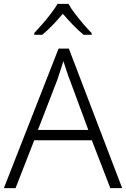

<svg xmlns="http://www.w3.org/2000/svg" viewBox="-20 -967 648 987"><path d="M547 0 452 -246H156L60 0H0L281 -717H334L608 0ZM339 -556Q333 -570 323 -600Q313 -630 306 -653Q298 -626 289 -600Q280 -574 274 -555L175 -299H434ZM332 -947Q344 -925 365 -897.5Q386 -870 409 -843Q432 -816 451 -797V-788H410Q383 -810 355 -839Q327 -868 303 -896Q279 -868 251.5 -839Q224 -810 197 -788H156V-797Q175 -817 198 -843.5Q221 -870 242 -897.5Q263 -925 276 -947Z"/></svg>

Font: Noto Sans Bengali UI Light
Style: Regular
Weight: 300
Designer: Jelle Bosma - Monotype Design Team
Foundry: Monotype Imaging Inc.
Version: Version 2.003; ttfautohint (v1.8.4.7-5d5b)